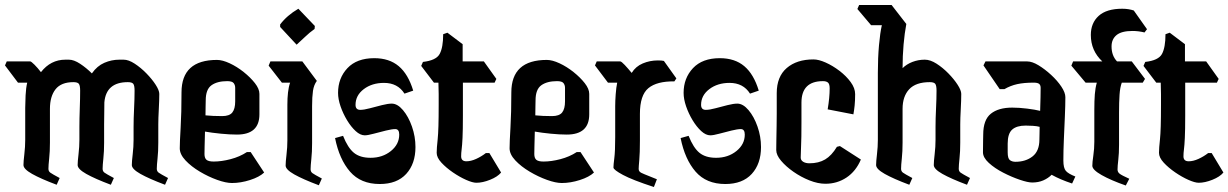

<svg xmlns="http://www.w3.org/2000/svg" viewBox="-37 -740 4920 769"><path d="M190 0Q126 -24 91.5 -43.5Q57 -63 57 -79Q57 -93 60.5 -122.5Q64 -152 64 -180V-308Q64 -328 65.5 -358Q67 -388 72 -409H35L-17 -478L-10 -494H84Q88 -494 101 -481Q114 -468 127 -451Q166 -501 225 -501H239Q259 -501 284 -484.5Q309 -468 331 -446Q352 -476 381 -488.5Q410 -501 441 -501H458Q478 -501 502.5 -485Q527 -469 549.5 -446Q572 -423 586.5 -400.5Q601 -378 601 -364Q601 -339 599 -302Q597 -265 597 -242V-169Q597 -133 594 -105.5Q591 -78 591 -64Q591 -54 598.5 -48.5Q606 -43 636 -27L624 0Q560 -24 525.5 -43.5Q491 -63 491 -79Q491 -93 494.5 -122.5Q498 -152 498 -180V-232Q498 -264 500 -305Q502 -346 502 -377Q502 -397 497 -404Q492 -411 475 -411Q388 -411 381 -330Q381 -307 380.5 -283Q380 -259 380 -242V-169Q380 -133 377 -105.5Q374 -78 374 -64Q374 -54 381.5 -48.5Q389 -43 419 -27L407 0Q343 -24 308.5 -43.5Q274 -63 274 -79Q274 -93 277.5 -122.5Q281 -152 281 -180V-232Q281 -264 282.5 -305Q284 -346 284 -377Q284 -397 279 -404Q274 -411 257 -411Q208 -411 185.5 -382.5Q163 -354 163 -304V-169Q163 -133 160 -105.5Q157 -78 157 -64Q157 -54 164.5 -48.5Q172 -43 202 -27Z M892 -7Q868 -7 833 -19.5Q798 -32 763.5 -52.5Q729 -73 706 -97.5Q683 -122 683 -146Q683 -170 686.5 -229Q690 -288 690 -370Q690 -500 832 -500Q854 -500 883 -486.5Q912 -473 939 -451.5Q966 -430 984 -407Q1002 -384 1002 -364V-282Q1002 -201 912 -201Q884 -201 848 -204.5Q812 -208 784 -213Q783 -180 782.5 -153.5Q782 -127 782 -123Q782 -107 790 -100Q798 -93 819 -93Q850 -93 886.5 -102.5Q923 -112 952 -131H967L1021 -49Q1002 -31 964.5 -19Q927 -7 892 -7ZM787 -338Q787 -330 786.5 -314Q786 -298 786 -278Q815 -275 853 -275Q882 -275 893.5 -289.5Q905 -304 905 -334V-388Q905 -399 899 -407Q893 -415 873 -415Q833 -415 810 -398.5Q787 -382 787 -338Z M1151 -561 1085 -632V-642Q1112 -678 1158 -705L1224 -636L1223 -624Q1203 -610 1185.5 -593Q1168 -576 1151 -561ZM1240 2Q1176 -22 1141.5 -41.5Q1107 -61 1107 -77Q1107 -91 1110.5 -120.5Q1114 -150 1114 -178V-321Q1114 -347 1116.5 -369.5Q1119 -392 1125 -409H1092L1039 -477L1046 -494H1174L1232 -416Q1220 -400 1216.5 -376Q1213 -352 1213 -315V-167Q1213 -131 1210 -103.5Q1207 -76 1207 -62Q1207 -52 1214.5 -46.5Q1222 -41 1252 -25Z M1484 -3Q1408 -3 1365 -52.5Q1322 -102 1305 -187L1337 -196Q1356 -148 1380.5 -128Q1405 -108 1447 -108Q1495 -108 1528.5 -135Q1562 -162 1562 -201Q1562 -223 1546 -223Q1533 -223 1508.5 -217Q1484 -211 1460 -204.5Q1436 -198 1424 -198Q1406 -198 1387.5 -215Q1369 -232 1353 -258.5Q1337 -285 1327 -314Q1317 -343 1317 -368Q1317 -427 1354.5 -467Q1392 -507 1462 -507Q1522 -507 1560 -475Q1598 -443 1618 -377L1583 -365Q1556 -408 1501 -408Q1453 -408 1420 -383Q1387 -358 1387 -320Q1387 -300 1406 -300Q1421 -300 1445 -306.5Q1469 -313 1493 -319Q1517 -325 1532 -325Q1555 -325 1577 -299Q1599 -273 1613 -233Q1627 -193 1627 -151Q1627 -84 1590 -43.5Q1553 -3 1484 -3Z M1871 -8Q1856 -8 1830 -19.5Q1804 -31 1777 -49.5Q1750 -68 1731 -88.5Q1712 -109 1712 -128Q1712 -139 1713 -151Q1714 -163 1716 -182.5Q1718 -202 1719 -235Q1720 -268 1720 -321Q1720 -341 1720 -363Q1720 -385 1719 -409H1701L1650 -476L1657 -492Q1710 -498 1724 -524Q1738 -550 1738 -603L1755 -609L1816 -563Q1816 -545 1816 -528Q1816 -511 1816 -494H1901L1951 -424L1944 -409H1817Q1817 -373 1817 -340Q1817 -307 1817 -277Q1817 -219 1815.5 -188Q1814 -157 1812 -142Q1810 -127 1810 -114Q1810 -94 1831 -94Q1849 -94 1870 -103.5Q1891 -113 1909 -127H1923L1970 -49Q1956 -32 1926 -20Q1896 -8 1871 -8Z M2213 -7Q2189 -7 2154 -19.5Q2119 -32 2084.5 -52.5Q2050 -73 2027 -97.5Q2004 -122 2004 -146Q2004 -170 2007.5 -229Q2011 -288 2011 -370Q2011 -500 2153 -500Q2175 -500 2204 -486.5Q2233 -473 2260 -451.5Q2287 -430 2305 -407Q2323 -384 2323 -364V-282Q2323 -201 2233 -201Q2205 -201 2169 -204.5Q2133 -208 2105 -213Q2104 -180 2103.5 -153.5Q2103 -127 2103 -123Q2103 -107 2111 -100Q2119 -93 2140 -93Q2171 -93 2207.5 -102.5Q2244 -112 2273 -131H2288L2342 -49Q2323 -31 2285.5 -19Q2248 -7 2213 -7ZM2108 -338Q2108 -330 2107.5 -314Q2107 -298 2107 -278Q2136 -275 2174 -275Q2203 -275 2214.5 -289.5Q2226 -304 2226 -334V-388Q2226 -399 2220 -407Q2214 -415 2194 -415Q2154 -415 2131 -398.5Q2108 -382 2108 -338Z M2582 9Q2496 -19 2458 -39.5Q2420 -60 2420 -69Q2420 -80 2423.5 -107Q2427 -134 2427 -191V-315Q2427 -335 2429 -362.5Q2431 -390 2435 -409H2398L2346 -478L2353 -494H2447Q2452 -494 2465.5 -479.5Q2479 -465 2493 -448Q2509 -474 2537.5 -486Q2566 -498 2598 -498Q2614 -498 2622 -496L2672 -426L2664 -414Q2594 -415 2560 -387Q2526 -359 2526 -284V-177Q2526 -127 2523.5 -99.5Q2521 -72 2521 -63Q2521 -57 2525 -52.5Q2529 -48 2544.5 -42Q2560 -36 2594 -22Z M2868 -3Q2792 -3 2749 -52.5Q2706 -102 2689 -187L2721 -196Q2740 -148 2764.5 -128Q2789 -108 2831 -108Q2879 -108 2912.5 -135Q2946 -162 2946 -201Q2946 -223 2930 -223Q2917 -223 2892.5 -217Q2868 -211 2844 -204.5Q2820 -198 2808 -198Q2790 -198 2771.5 -215Q2753 -232 2737 -258.5Q2721 -285 2711 -314Q2701 -343 2701 -368Q2701 -427 2738.5 -467Q2776 -507 2846 -507Q2906 -507 2944 -475Q2982 -443 3002 -377L2967 -365Q2940 -408 2885 -408Q2837 -408 2804 -383Q2771 -358 2771 -320Q2771 -300 2790 -300Q2805 -300 2829 -306.5Q2853 -313 2877 -319Q2901 -325 2916 -325Q2939 -325 2961 -299Q2983 -273 2997 -233Q3011 -193 3011 -151Q3011 -84 2974 -43.5Q2937 -3 2868 -3Z M3327 -155 3411 -101Q3391 -54 3353.5 -29Q3316 -4 3269 -4Q3239 -4 3205 -17.5Q3171 -31 3141 -52Q3111 -73 3091.5 -96Q3072 -119 3072 -139Q3072 -152 3072.5 -179Q3073 -206 3073.5 -235.5Q3074 -265 3074 -285V-367Q3074 -433 3114 -467.5Q3154 -502 3221 -502Q3242 -502 3270 -489.5Q3298 -477 3325 -456.5Q3352 -436 3370 -411.5Q3388 -387 3388 -363Q3388 -337 3386 -317.5Q3384 -298 3381 -282L3278 -302Q3286 -350 3286 -386Q3286 -403 3279.5 -409Q3273 -415 3259 -415Q3173 -415 3173 -329V-249Q3173 -185 3171.5 -155.5Q3170 -126 3170 -109Q3170 -98 3180 -92Q3190 -86 3205 -86Q3242 -86 3268 -101.5Q3294 -117 3315 -152Z M3605 0Q3541 -24 3506.5 -43.5Q3472 -63 3472 -79Q3472 -93 3475.5 -122.5Q3479 -152 3479 -180V-448Q3479 -508 3483.5 -558.5Q3488 -609 3495 -639H3452L3397 -704L3404 -720H3534L3593 -644Q3586 -607 3582 -561.5Q3578 -516 3578 -467Q3594 -483 3617.5 -492Q3641 -501 3667 -501Q3689 -501 3714 -485Q3739 -469 3761.5 -446Q3784 -423 3798.5 -400.5Q3813 -378 3813 -364Q3813 -339 3811 -302Q3809 -265 3809 -242V-169Q3809 -133 3806 -105.5Q3803 -78 3803 -64Q3803 -54 3810.5 -48.5Q3818 -43 3848 -27L3836 0Q3772 -24 3737.5 -43.5Q3703 -63 3703 -79Q3703 -93 3706.5 -122.5Q3710 -152 3710 -180V-232Q3710 -264 3712 -305Q3714 -346 3714 -377Q3714 -397 3709 -404Q3704 -411 3687 -411Q3631 -411 3604.5 -382.5Q3578 -354 3578 -304V-169Q3578 -133 3575 -105.5Q3572 -78 3572 -64Q3572 -54 3579.5 -48.5Q3587 -43 3617 -27Z M4257 -5Q4233 -13 4213 -21.5Q4193 -30 4175 -40Q4161 -26 4141.5 -17.5Q4122 -9 4097 -9Q4080 -9 4047.5 -20Q4015 -31 3981 -48.5Q3947 -66 3923.5 -87.5Q3900 -109 3900 -130Q3900 -156 3900.5 -176.5Q3901 -197 3901 -201Q3901 -260 3931.5 -284.5Q3962 -309 4017 -309Q4045 -309 4077 -305Q4109 -301 4129 -296Q4130 -324 4130.5 -349.5Q4131 -375 4131 -388Q4131 -399 4125 -404Q4119 -409 4103 -409Q4064 -409 4037 -403Q4010 -397 3986 -383H3967L3902 -478L3910 -494H4077Q4097 -494 4122.5 -478.5Q4148 -463 4173 -440Q4198 -417 4214 -393Q4230 -369 4230 -351Q4230 -318 4228 -273Q4226 -228 4224 -181.5Q4222 -135 4222 -97Q4222 -67 4232 -55.5Q4242 -44 4270 -33ZM3999 -130Q3999 -105 4008 -98.5Q4017 -92 4030 -92Q4071 -92 4098.5 -113.5Q4126 -135 4126 -181Q4126 -190 4126.5 -203Q4127 -216 4127 -232Q4116 -235 4100 -236Q4084 -237 4071 -237Q4035 -237 4017 -221Q3999 -205 3999 -165Z M4472 3Q4412 -18 4375 -39Q4338 -60 4338 -76Q4338 -90 4342 -117Q4346 -144 4346 -172V-299Q4346 -337 4348 -362.5Q4350 -388 4356 -409H4311L4254 -477L4261 -494H4378Q4332 -537 4332 -600Q4332 -648 4363.5 -676.5Q4395 -705 4458 -705Q4472 -705 4483.5 -703Q4495 -701 4504 -698L4557 -623L4547 -610Q4523 -616 4499 -616Q4455 -616 4435 -599.5Q4415 -583 4415 -554Q4415 -517 4437 -494H4496L4549 -424L4540 -409H4456Q4449 -390 4447 -360.5Q4445 -331 4445 -289V-161Q4445 -125 4442 -100Q4439 -75 4439 -61Q4439 -51 4447 -44.5Q4455 -38 4486 -24Z M4764 -8Q4749 -8 4723 -19.5Q4697 -31 4670 -49.5Q4643 -68 4624 -88.5Q4605 -109 4605 -128Q4605 -139 4606 -151Q4607 -163 4609 -182.5Q4611 -202 4612 -235Q4613 -268 4613 -321Q4613 -341 4613 -363Q4613 -385 4612 -409H4594L4543 -476L4550 -492Q4603 -498 4617 -524Q4631 -550 4631 -603L4648 -609L4709 -563Q4709 -545 4709 -528Q4709 -511 4709 -494H4794L4844 -424L4837 -409H4710Q4710 -373 4710 -340Q4710 -307 4710 -277Q4710 -219 4708.5 -188Q4707 -157 4705 -142Q4703 -127 4703 -114Q4703 -94 4724 -94Q4742 -94 4763 -103.5Q4784 -113 4802 -127H4816L4863 -49Q4849 -32 4819 -20Q4789 -8 4764 -8Z"/></svg>

Font: Jaini
Style: Regular
Weight: 400
Designer: Maithili Shingre, Girish Dalvi (Devanagari), Taresh Vohra (Latin)
Foundry: Ek Type
Version: Version 2.000; ttfautohint (v1.8.4.7-5d5b)